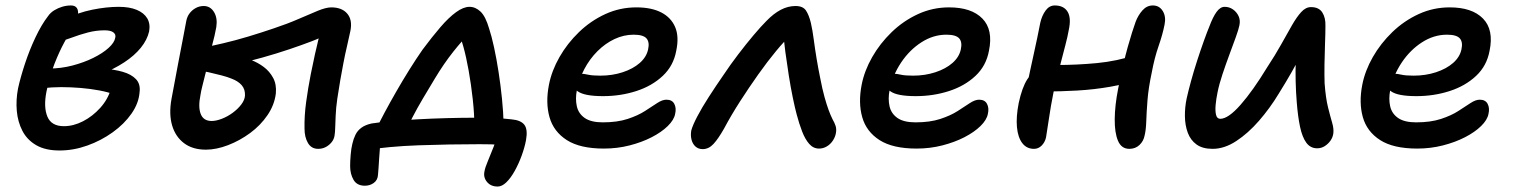

<svg xmlns="http://www.w3.org/2000/svg" viewBox="-20 -534 5538 703"><path d="M198 17Q146 17 112.5 -2.5Q79 -22 62 -55Q45 -88 41.5 -128Q38 -168 46 -210Q55 -251 71.5 -301Q88 -351 110 -397.5Q132 -444 156 -475Q165 -488 179 -496.5Q193 -505 208.5 -509.5Q224 -514 240 -514Q255 -514 261.5 -504.5Q268 -495 265 -477Q261 -461 247.5 -437Q234 -413 215.5 -379Q197 -345 179.5 -300.5Q162 -256 150 -198Q139 -142 153.5 -107Q168 -72 214 -72Q249 -72 284 -90Q319 -108 347 -139Q375 -170 386 -208L396 -189Q375 -197 343 -203Q311 -209 275 -212Q239 -215 204 -215Q169 -215 141 -211L158 -283Q203 -283 245 -294Q287 -305 321.5 -322Q356 -339 377.5 -358.5Q399 -378 402 -396Q405 -408 395 -415.5Q385 -423 363 -423Q332 -423 301.5 -415Q271 -407 240.5 -395.5Q210 -384 177 -375Q161 -372 150.5 -381Q140 -390 144 -406Q147 -423 166 -437.5Q185 -452 205 -460Q266 -488 318 -498.5Q370 -509 415 -509Q454 -509 480.5 -498Q507 -487 519 -467Q531 -447 526 -419Q519 -388 495.5 -359Q472 -330 434.5 -305.5Q397 -281 351 -263Q305 -245 253 -236L268 -284Q315 -286 356.5 -283Q398 -280 429.5 -271Q461 -262 478 -244Q495 -226 491 -196Q488 -156 461.5 -118Q435 -80 392.5 -49.5Q350 -19 299.5 -1Q249 17 198 17Z M734 14Q685 14 653.5 -10Q622 -34 610 -75.5Q598 -117 608 -172Q620 -237 631.5 -297.5Q643 -358 651.5 -401.5Q660 -445 662 -457Q665 -473 674 -485Q683 -497 696.5 -504.5Q710 -512 726 -512Q750 -512 763.5 -490Q777 -468 772 -435Q767 -406 756 -365.5Q745 -325 738 -287Q735 -276 730.5 -257.5Q726 -239 721 -219.5Q716 -200 714 -186Q705 -142 715 -116.5Q725 -91 755 -91Q771 -91 792 -99Q813 -107 832 -121Q851 -135 863.5 -151.5Q876 -168 877 -184Q878 -207 865 -222Q852 -237 828 -246Q814 -252 791 -258Q768 -264 743.5 -269.5Q719 -275 697 -277L716 -358Q752 -365 797 -375.5Q842 -386 890 -400.5Q938 -415 982 -430Q1033 -447 1073 -464.5Q1113 -482 1143.5 -494.5Q1174 -507 1193 -507Q1232 -507 1251.5 -484Q1271 -461 1263 -421Q1257 -392 1250 -362.5Q1243 -333 1237 -301Q1232 -275 1226 -241Q1220 -207 1215 -172.5Q1210 -138 1209 -110Q1208 -93 1207.5 -71Q1207 -49 1205 -38Q1203 -24 1194 -13Q1185 -2 1172.5 4.5Q1160 11 1145 11Q1120 11 1107.5 -10.5Q1095 -32 1095 -63Q1094 -110 1101 -161Q1108 -212 1118 -263Q1123 -285 1128 -310.5Q1133 -336 1139 -360Q1145 -384 1149 -403Q1153 -422 1155 -431L1178 -409Q1158 -397 1121.5 -383Q1085 -369 1039 -353.5Q993 -338 941.5 -323.5Q890 -309 839 -297.5Q788 -286 742 -279L755 -328Q764 -329 780 -330.5Q796 -332 818 -332Q830 -332 852 -328Q874 -324 899 -314.5Q924 -305 945.5 -289Q967 -273 980 -249Q993 -225 990 -192Q985 -150 959.5 -112.5Q934 -75 896 -47Q858 -19 815 -2.5Q772 14 734 14Z M1358 -62Q1369 -86 1388 -121.5Q1407 -157 1430.5 -198Q1454 -239 1479 -279Q1504 -319 1527 -352Q1562 -399 1592.5 -434.5Q1623 -470 1650 -489.5Q1677 -509 1699 -509Q1721 -509 1739.5 -491.5Q1758 -474 1771 -429Q1780 -402 1789 -360.5Q1798 -319 1805.5 -270.5Q1813 -222 1818 -172.5Q1823 -123 1824 -80L1717 -68Q1717 -116 1711 -170.5Q1705 -225 1696 -275.5Q1687 -326 1676.5 -363.5Q1666 -401 1657 -415L1705 -418Q1674 -388 1639.5 -344.5Q1605 -301 1572 -246Q1549 -208 1528 -172.5Q1507 -137 1490.5 -105Q1474 -73 1461 -45ZM1802 149Q1777 149 1763 132Q1749 115 1754 93Q1756 80 1766 56.5Q1776 33 1787 4.5Q1798 -24 1804 -52L1855 -1Q1840 -2 1811 -4Q1782 -6 1736 -6Q1683 -6 1625.5 -5Q1568 -4 1512.5 -2Q1457 0 1408.5 4.5Q1360 9 1323 15L1376 -30Q1373 -17 1371.5 2.5Q1370 22 1368.5 43Q1367 64 1366 81Q1365 98 1364 106Q1363 125 1349 135.5Q1335 146 1316 146Q1287 146 1274.5 124.5Q1262 103 1262 74Q1262 56 1264 32.5Q1266 9 1270 -7Q1274 -25 1281.5 -40.5Q1289 -56 1303.5 -66.5Q1318 -77 1341 -82Q1367 -86 1410 -90Q1453 -94 1506.5 -97Q1560 -100 1616.5 -101.5Q1673 -103 1725 -103Q1751 -103 1785.5 -102Q1820 -101 1853 -97Q1887 -94 1900 -77Q1913 -60 1906 -21Q1901 6 1890 36Q1879 66 1864.5 92Q1850 118 1834 133.5Q1818 149 1802 149Z M2191 10Q2104 10 2055.5 -21Q2007 -52 1992 -105Q1977 -158 1990 -224Q2000 -275 2028.5 -325Q2057 -375 2100 -416.5Q2143 -458 2196.5 -482.5Q2250 -507 2310 -507Q2365 -507 2401 -488.5Q2437 -470 2452 -435Q2467 -400 2456 -348Q2446 -293 2406.5 -256Q2367 -219 2309.5 -200.5Q2252 -182 2188 -182Q2120 -182 2095.5 -199.5Q2071 -217 2075 -239Q2078 -251 2085.5 -257.5Q2093 -264 2108 -264Q2118 -264 2133.5 -260.5Q2149 -257 2178 -257Q2222 -257 2260 -269.5Q2298 -282 2322.5 -303.5Q2347 -325 2353 -353Q2359 -380 2347 -393.5Q2335 -407 2300 -407Q2264 -407 2230 -391Q2196 -375 2167.5 -346.5Q2139 -318 2119.5 -281Q2100 -244 2092 -203Q2086 -172 2092 -145Q2098 -118 2121 -102Q2144 -86 2187 -86Q2240 -86 2278 -98.5Q2316 -111 2341.5 -127.5Q2367 -144 2386 -156.5Q2405 -169 2420 -169Q2441 -169 2449 -153.5Q2457 -138 2452 -117Q2448 -95 2425 -72.5Q2402 -50 2366 -31.5Q2330 -13 2285 -1.5Q2240 10 2191 10Z M2553 12Q2537 12 2526.5 2.5Q2516 -7 2512 -22.5Q2508 -38 2511 -56Q2516 -75 2533 -107.5Q2550 -140 2575.5 -179.5Q2601 -219 2628 -258Q2654 -297 2683 -335Q2712 -373 2739 -405Q2766 -437 2786 -457Q2812 -484 2838.5 -498Q2865 -512 2893 -512Q2920 -512 2931 -495.5Q2942 -479 2949 -450Q2955 -424 2959.5 -389.5Q2964 -355 2970 -319Q2976 -283 2983 -249Q2991 -207 2999 -178.5Q3007 -150 3014 -131Q3021 -112 3028 -98Q3036 -84 3039.5 -73Q3043 -62 3041 -49Q3039 -34 3030 -20Q3021 -6 3007.5 2Q2994 10 2979 10Q2958 10 2943 -7Q2928 -24 2917 -52.5Q2906 -81 2897 -115Q2891 -137 2883 -175.5Q2875 -214 2868 -258.5Q2861 -303 2855.5 -344Q2850 -385 2849 -412L2878 -408Q2853 -385 2821.5 -347Q2790 -309 2756 -261Q2722 -213 2689.5 -162.5Q2657 -112 2631 -63Q2610 -26 2592.5 -7Q2575 12 2553 12Z M3336 10Q3249 10 3200.5 -21Q3152 -52 3137 -105Q3122 -158 3135 -224Q3145 -275 3173.5 -325Q3202 -375 3245 -416.5Q3288 -458 3341.5 -482.5Q3395 -507 3455 -507Q3537 -507 3577 -466Q3617 -425 3601 -348Q3591 -293 3551.5 -256Q3512 -219 3454.5 -200.5Q3397 -182 3333 -182Q3265 -182 3240.5 -199.5Q3216 -217 3220 -239Q3223 -251 3230.5 -257.5Q3238 -264 3253 -264Q3263 -264 3278.5 -260.5Q3294 -257 3323 -257Q3367 -257 3405 -269.5Q3443 -282 3467.5 -303.5Q3492 -325 3498 -353Q3504 -380 3492 -393.5Q3480 -407 3445 -407Q3397 -407 3353.5 -379Q3310 -351 3279 -304.5Q3248 -258 3237 -203Q3231 -172 3237 -145Q3243 -118 3266 -102Q3289 -86 3332 -86Q3385 -86 3423 -98.5Q3461 -111 3486.5 -127.5Q3512 -144 3531 -156.5Q3550 -169 3565 -169Q3586 -169 3594 -153.5Q3602 -138 3597 -117Q3593 -95 3570 -72.5Q3547 -50 3511 -31.5Q3475 -13 3430 -1.5Q3385 10 3336 10Z M3766 11Q3739 11 3723 -10Q3707 -31 3703.5 -68.5Q3700 -106 3710 -157Q3722 -213 3741 -243Q3760 -273 3781 -285Q3792 -291 3811 -293.5Q3830 -296 3850 -296Q3923 -296 3996.5 -303Q4070 -310 4139 -333L4159 -247Q4106 -227 4046 -216.5Q3986 -206 3924.5 -202.5Q3863 -199 3805 -199L3739 -214Q3751 -273 3765 -336Q3779 -399 3789 -451Q3795 -477 3808.5 -495.5Q3822 -514 3842 -514Q3875 -514 3889 -491Q3903 -468 3893 -423Q3889 -400 3881 -369.5Q3873 -339 3864.5 -306Q3856 -273 3848.5 -243.5Q3841 -214 3837 -194Q3827 -144 3821 -102Q3815 -60 3810 -31Q3806 -13 3794 -1Q3782 11 3766 11ZM4115 11Q4086 11 4073.5 -18.5Q4061 -48 4061.5 -98Q4062 -148 4074 -209Q4093 -305 4109.5 -363Q4126 -421 4138 -454Q4147 -478 4163 -496Q4179 -514 4201 -514Q4225 -514 4237.5 -493.5Q4250 -473 4244 -444Q4237 -408 4222 -365Q4207 -322 4197 -268Q4185 -212 4181.5 -167Q4178 -122 4177 -90Q4176 -58 4171 -38Q4167 -17 4152 -3Q4137 11 4115 11Z M4420 11Q4383 11 4361 -5Q4339 -21 4329 -48Q4319 -75 4318.5 -108Q4318 -141 4325 -174Q4331 -201 4341 -237.5Q4351 -274 4363.5 -312.5Q4376 -351 4388 -384.5Q4400 -418 4408 -437Q4421 -472 4434.5 -490.5Q4448 -509 4464 -509Q4481 -509 4494.5 -499.5Q4508 -490 4515 -475Q4522 -460 4518 -441Q4515 -426 4504.5 -397Q4494 -368 4481 -333Q4468 -298 4456 -262Q4444 -226 4438 -196Q4433 -172 4431 -150Q4429 -128 4432.5 -113.5Q4436 -99 4448 -99Q4477 -99 4522 -150Q4567 -201 4620 -288Q4649 -332 4671 -371.5Q4693 -411 4710.5 -441.5Q4728 -472 4744.5 -490Q4761 -508 4780 -508Q4809 -508 4821.5 -488.5Q4834 -469 4833 -439Q4833 -412 4831.5 -374Q4830 -336 4829.5 -297Q4829 -258 4830 -229Q4834 -175 4842.5 -141Q4851 -107 4857.5 -85Q4864 -63 4862 -46Q4860 -31 4851.5 -19Q4843 -7 4830.5 1Q4818 9 4803 9Q4778 9 4763 -11.5Q4748 -32 4740 -70Q4732 -108 4728 -160Q4725 -196 4724 -236Q4723 -276 4724.5 -316Q4726 -356 4728 -390L4765 -374Q4755 -353 4741.5 -328Q4728 -303 4709 -269.5Q4690 -236 4662 -191Q4630 -138 4590 -92Q4550 -46 4506.5 -17.5Q4463 11 4420 11Z M5169 10Q5082 10 5033.5 -21Q4985 -52 4970 -105Q4955 -158 4968 -224Q4978 -275 5006.5 -325Q5035 -375 5078 -416.5Q5121 -458 5174.5 -482.5Q5228 -507 5288 -507Q5370 -507 5410 -466Q5450 -425 5434 -348Q5424 -293 5384.5 -256Q5345 -219 5287.5 -200.5Q5230 -182 5166 -182Q5098 -182 5073.5 -199.5Q5049 -217 5053 -239Q5056 -251 5063.5 -257.5Q5071 -264 5086 -264Q5096 -264 5111.5 -260.5Q5127 -257 5156 -257Q5200 -257 5238 -269.5Q5276 -282 5300.5 -303.5Q5325 -325 5331 -353Q5337 -380 5325 -393.5Q5313 -407 5278 -407Q5230 -407 5186.5 -379Q5143 -351 5112 -304.5Q5081 -258 5070 -203Q5064 -172 5070 -145Q5076 -118 5099 -102Q5122 -86 5165 -86Q5218 -86 5256 -98.5Q5294 -111 5319.5 -127.5Q5345 -144 5364 -156.5Q5383 -169 5398 -169Q5419 -169 5427 -153.5Q5435 -138 5430 -117Q5426 -95 5403 -72.5Q5380 -50 5344 -31.5Q5308 -13 5263 -1.5Q5218 10 5169 10Z"/></svg>

Font: Shantell Sans Medium
Style: Italic
Weight: 500
Italic angle: -11°
Designer: Stephen Nixon, Anya Danilova, Shantell Martin
Foundry: Arrow Type
Version: Version 1.011;[c5ecc13dd]